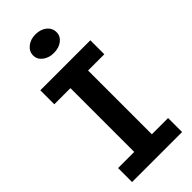

<svg xmlns="http://www.w3.org/2000/svg" viewBox="-286 -964 1015 1015"><g transform="rotate(-45 221.5 -456.5)"><path d="M155.3 -61.7V-626.8H287.2V-61.7ZM34.6 0V-104.6H408.6V0ZM34.6 -581.4V-686H408.6V-581.4ZM224.4 -774.4Q188.6 -774.4 163.2 -793.8Q137.9 -813.3 137.9 -842.4Q137.9 -873.3 163.2 -893.4Q188.6 -913.4 224.4 -913.4Q263.7 -913.4 288.2 -893.4Q312.7 -873.3 312.7 -842.4Q312.7 -813.3 288.1 -793.8Q263.6 -774.4 224.4 -774.4Z"/></g></svg>

Font: BioRhyme ExtraBold
Style: Regular
Weight: 800
Designer: Aoife Mooney
Foundry: Aoife Mooney Type
Version: Version 1.600;gftools[0.9.33]